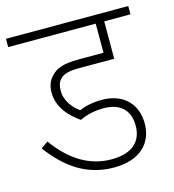

<svg xmlns="http://www.w3.org/2000/svg" viewBox="-96 -703 709 784"><g transform="rotate(-15 258.5 -311.0)"><path d="M313 -245C374 -245 420 -214 420 -143C420 -77 379 -35 290 -35C198 -35 121 -82 55 -173L25 -152C91 -63 173 0 291 0C404 0 458 -61 458 -142C458 -227 401 -280 314 -280C274 -280 244 -273 217 -262C191 -281 161 -315 161 -358C161 -378 165 -394 175 -405C190 -422 213 -429 259 -429H406V-587H517V-622H0V-587H370V-464H266C197 -464 168 -451 146 -426C131 -410 123 -389 123 -361C123 -298 167 -253 210 -223C243 -239 276 -245 313 -245Z"/></g></svg>

Font: Noto Sans SemiCondensed ExtraLight
Style: Italic
Weight: 200
Width: 4
Italic angle: -12°
Designer: Monotype Design Team
Foundry: Monotype Imaging Inc.
Version: Version 2.013